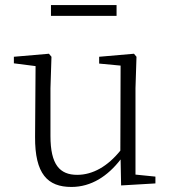

<svg xmlns="http://www.w3.org/2000/svg" viewBox="-20 -727 683 761"><path d="M182 -664H442V-707H182ZM460 8 596 0V-27L517 -35V-377L521 -502L511 -514L373 -502V-475L458 -467L457 -130C407 -68 348 -34 286 -34C217 -34 180 -74 180 -188V-377L184 -502L174 -514L35 -502V-476L121 -465L119 -185C118 -37 169 14 263 14C342 14 407 -29 458 -95Z"/></svg>

Font: Noto Serif CJK HK ExtraLight
Style: Regular
Weight: 200
Designer: Ryoko NISHIZUKA 西塚涼子 (kana & ideographs); Frank Grießhammer (Latin, Greek & Cyrillic); Wenlong ZHANG 张文龙 (bopomofo); San
Foundry: Adobe
Version: Version 2.001;hotconv 1.1.0;makeotfexe 2.6.0